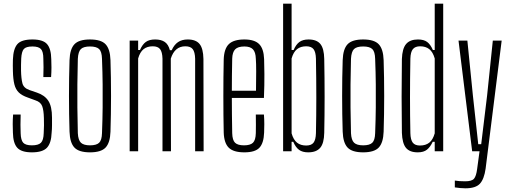

<svg xmlns="http://www.w3.org/2000/svg" viewBox="-20 -820 2768 1041"><path d="M153 6Q96 6 73.5 -19Q51 -44 50 -101Q49 -122 49 -147Q49 -172 51 -199H92Q91 -169 91 -144Q91 -119 92 -98Q93 -60 106 -46Q119 -32 153 -32Q188 -32 202 -46Q216 -60 217 -98Q218 -119 218.5 -140.5Q219 -162 218 -180Q217 -223 208.5 -245Q200 -267 172 -276L131 -291Q99 -302 82 -318.5Q65 -335 58 -362.5Q51 -390 50 -434Q49 -451 49.5 -465.5Q50 -480 50 -497Q52 -555 74 -580.5Q96 -606 156 -606Q213 -606 235 -581Q257 -556 258 -499Q259 -479 259 -454Q259 -429 257 -402H215Q216 -430 216 -456Q216 -482 215 -502Q215 -540 202 -554Q189 -568 156 -568Q121 -568 109 -554Q97 -540 95 -502Q94 -483 94 -468Q94 -453 94 -437Q95 -394 101.5 -368.5Q108 -343 139 -332L180 -318Q222 -304 242 -273.5Q262 -243 262 -182Q262 -163 262 -141Q262 -119 260 -101Q258 -44 234.5 -19Q211 6 153 6Z M468 6Q408 6 383.5 -20Q359 -46 357 -106Q354 -199 354 -299.5Q354 -400 357 -494Q359 -554 383.5 -580Q408 -606 468 -606Q528 -606 552.5 -580Q577 -554 579 -494Q582 -401 582 -300Q582 -199 579 -106Q577 -46 552.5 -20Q528 6 468 6ZM468 -32Q503 -32 517.5 -46Q532 -60 533 -98Q536 -175 536.5 -237.5Q537 -300 536.5 -362Q536 -424 533 -501Q532 -540 517.5 -554Q503 -568 468 -568Q433 -568 418.5 -554Q404 -540 402 -501Q400 -424 399.5 -362Q399 -300 399.5 -237.5Q400 -175 402 -98Q404 -60 419 -46Q434 -32 468 -32Z M683 0V-600H729V-549H739Q752 -579 770.5 -592.5Q789 -606 821 -606Q854 -606 873.5 -592.5Q893 -579 901 -548H911Q924 -577 945 -591.5Q966 -606 998 -606Q1042 -606 1062 -581.5Q1082 -557 1083 -500L1084 0H1038V-502Q1037 -538 1025 -553.5Q1013 -569 985 -569Q927 -569 906 -502L907 0H861V-502Q860 -538 848 -553.5Q836 -569 808 -569Q778 -569 758.5 -553.5Q739 -538 729 -503V0Z M1367 -199H1411Q1413 -172 1413 -147Q1413 -122 1412 -101Q1410 -44 1386.5 -19Q1363 6 1305 6Q1246 6 1220.5 -19Q1195 -44 1193 -101Q1191 -194 1191 -299Q1191 -404 1193 -498Q1195 -556 1221 -581Q1247 -606 1305 -606Q1360 -606 1385 -581Q1410 -556 1412 -499Q1413 -474 1413.5 -418.5Q1414 -363 1411 -289H1237Q1237 -245 1237.5 -199.5Q1238 -154 1239 -98Q1240 -60 1254.5 -46Q1269 -32 1303 -32Q1337 -32 1351.5 -46Q1366 -60 1367 -98Q1368 -138 1367 -199ZM1305 -568Q1270 -568 1255 -552.5Q1240 -537 1239 -502Q1238 -451 1237.5 -410Q1237 -369 1237 -328H1368Q1369 -387 1369 -432.5Q1369 -478 1367 -502Q1366 -537 1351.5 -552.5Q1337 -568 1305 -568Z M1738 -500Q1742 -289 1738 -100Q1737 -43 1716 -18.5Q1695 6 1651 6Q1620 6 1601.5 -7.5Q1583 -21 1570 -51H1561V0H1515V-800H1561V-549H1572Q1585 -579 1603.5 -592.5Q1622 -606 1653 -606Q1697 -606 1717 -581.5Q1737 -557 1738 -500ZM1693 -98Q1695 -194 1695 -292Q1695 -390 1693 -502Q1692 -538 1680 -553.5Q1668 -569 1640 -569Q1610 -569 1590.5 -553.5Q1571 -538 1561 -503V-97Q1571 -62 1590.5 -46.5Q1610 -31 1640 -31Q1668 -31 1680 -46.5Q1692 -62 1693 -98Z M1949 6Q1889 6 1864.5 -20Q1840 -46 1838 -106Q1835 -199 1835 -299.5Q1835 -400 1838 -494Q1840 -554 1864.5 -580Q1889 -606 1949 -606Q2009 -606 2033.5 -580Q2058 -554 2060 -494Q2063 -401 2063 -300Q2063 -199 2060 -106Q2058 -46 2033.5 -20Q2009 6 1949 6ZM1949 -32Q1984 -32 1998.5 -46Q2013 -60 2014 -98Q2017 -175 2017.5 -237.5Q2018 -300 2017.5 -362Q2017 -424 2014 -501Q2013 -540 1998.5 -554Q1984 -568 1949 -568Q1914 -568 1899.5 -554Q1885 -540 1883 -501Q1881 -424 1880.5 -362Q1880 -300 1880.5 -237.5Q1881 -175 1883 -98Q1885 -60 1900 -46Q1915 -32 1949 -32Z M2337 -800H2383V0H2337V-51H2326Q2313 -23 2295 -8.5Q2277 6 2245 6Q2201 6 2181 -18.5Q2161 -43 2159 -100Q2156 -289 2159 -500Q2161 -557 2182 -581.5Q2203 -606 2246 -606Q2278 -606 2296 -592.5Q2314 -579 2327 -549H2337ZM2257 -31Q2288 -31 2307.5 -46.5Q2327 -62 2337 -97V-503Q2327 -538 2307.5 -553.5Q2288 -569 2258 -569Q2231 -569 2218.5 -553.5Q2206 -538 2205 -502Q2203 -390 2203 -292Q2203 -194 2205 -98Q2206 -62 2218 -46.5Q2230 -31 2257 -31Z M2540 0 2466 -600H2514L2544 -302L2573 -38H2589L2621 -302L2652 -600H2700L2613 94Q2605 151 2582 176Q2559 201 2503 201Q2491 201 2474.5 199.5Q2458 198 2446 196V159Q2457 161 2471.5 162Q2486 163 2502 163Q2538 163 2550 149Q2562 135 2567 96L2580 0Z"/></svg>

Font: Big Shoulders Display Light
Style: Regular
Weight: 300
Designer: Patric King
Foundry: XO Type Co
Version: Version 1.000; ttfautohint (v1.8.2)